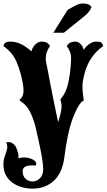

<svg xmlns="http://www.w3.org/2000/svg" viewBox="-34 -881 618 1114"><path d="M155.8 213.4Q83 213.4 34.4 175.8Q-14.2 138.2 -14.2 72.8Q-14.2 46.9 -5.4 23.4Q8.3 -12.7 8.3 -27.8Q8.3 -43 2 -55.7Q6.8 -56.6 18.1 -56.6Q30.8 -56.6 43.9 -45.7Q57.1 -34.7 62.5 -18.6Q73.2 10.3 73.2 21V33.2L72.8 37.6Q97.7 29.8 124 34.2Q150.4 38.6 166 50.8Q181.6 63 173.3 79.6L153.3 78.6Q97.2 78.6 97.2 111.8Q97.2 140.1 114 156Q130.9 171.9 155.3 171.9Q179.7 171.9 198.2 152.8Q216.8 133.8 216.8 99.1L214.8 72.8Q212.4 44.4 201.2 -12Q189.9 -68.4 169.9 -153.8Q142.1 -252 100.6 -282.2Q86.9 -292.5 81.8 -296.9Q76.7 -301.3 85.9 -308.6Q102.5 -321.8 102.5 -356.4Q102.5 -390.1 85.4 -454.6Q73.7 -496.6 61 -524.4Q48.3 -552.2 31 -572.8Q13.7 -593.3 -12.7 -613.3Q-15.6 -619.1 -7.1 -629.4Q1.5 -639.6 26.9 -639.6Q86.9 -639.6 148.9 -582.5Q153.3 -605.5 170.4 -622.6Q187.5 -639.6 207 -639.6Q231.4 -639.6 242.2 -630.4Q252.9 -622.1 256.3 -613.3Q231.4 -580.6 231.4 -542Q231.4 -526.9 237.8 -498.5Q241.2 -483.4 244.6 -465.3Q248 -447.3 252 -425.8Q263.2 -367.2 274.2 -312.3Q285.2 -257.3 295.9 -206.5L303.2 -171.9Q323.2 -236.3 323.2 -261.2Q323.2 -285.6 316.4 -301.8Q316.4 -304.2 325.7 -315.9Q335 -327.6 345.2 -349.1Q357.4 -375.5 364.5 -412.1Q371.6 -448.7 375 -484.6Q378.4 -520.5 378.4 -544.4Q378.4 -580.6 353.5 -613.3Q366.7 -639.6 402.8 -639.6Q419.4 -639.6 431.4 -627.9Q443.4 -616.2 447.3 -604.5L451.2 -592.3Q486.8 -639.6 524.4 -639.6Q550.8 -639.6 555.7 -632.3Q564 -621.6 564 -615.2V-613.3Q483.9 -556.6 457 -456.1Q444.3 -409.2 444.3 -381.8Q444.3 -354.5 448.2 -327.1Q450.2 -312.5 451.4 -305.2Q452.6 -297.9 449.7 -296.9Q422.4 -282.7 390.1 -199.7Q357.4 -115.2 339.4 31.7Q328.1 122.1 278.3 167.7Q228.5 213.4 155.8 213.4ZM275.4 -690.9 358.4 -823.7 378.9 -835.4 402.8 -848.6Q427.7 -860.8 446.8 -860.8Q484.4 -860.8 496.6 -840.3Q487.8 -813 456.1 -787.6L336.4 -690.9Z"/></svg>

Font: Sancreek
Style: Regular
Weight: 400
Designer: Vernon Adams
Foundry: Vernon Adams
Version: Version 1.100; ttfautohint (v1.8.4.7-5d5b)